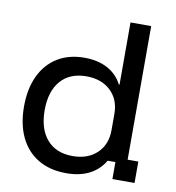

<svg xmlns="http://www.w3.org/2000/svg" viewBox="-80 -772 783 854"><g transform="rotate(10 311.5 -345.0)"><path d="M275.8 10Q200.8 10 147.9 -21.7Q95 -53.3 67.1 -111.7Q39.2 -170 39.2 -250Q39.2 -330 66.7 -388.3Q94.2 -446.7 145.4 -478.3Q196.7 -510 267.5 -510Q327.5 -510 371.2 -486.7Q415 -463.3 437.5 -419.2H440.8V-700H534.2V-96.7H582.5V0H482.5V-76.7H447.5Q422.5 -34.2 379.2 -12.1Q335.8 10 275.8 10ZM290 -70Q358.3 -70 399.6 -109.2Q440.8 -148.3 440.8 -213.3V-286.7Q440.8 -351.7 399.6 -390.8Q358.3 -430 290 -430Q215 -430 173.8 -382.5Q132.5 -335 132.5 -250Q132.5 -165 173.8 -117.5Q215 -70 290 -70Z"/></g></svg>

Font: Funnel Display
Style: Regular
Weight: 400
Designer: NORD ID, Kristian Moeller
Foundry: Dicotype
Version: Version 1.000